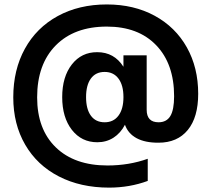

<svg xmlns="http://www.w3.org/2000/svg" viewBox="-20 -710 956 868"><path d="M643.1 -460V-213.9Q643.1 -157.2 696.8 -157.2Q732.9 -157.2 750 -185.3Q767.1 -213.4 767.1 -274.9Q767.1 -421.4 686 -505.6Q605 -589.8 462.9 -589.8Q315.9 -589.8 231.9 -504.6Q147.9 -419.4 147.9 -270Q147.9 -125.5 232.4 -43.7Q316.9 38.1 465.8 38.1Q563 38.1 647.9 7.8V107.9Q565.9 138.2 473.1 138.2Q344.2 138.2 246.1 87.6Q147.9 37.1 94 -55.7Q40 -148.4 40 -270Q40 -394.5 92.5 -489.7Q145 -585 241.2 -637.5Q337.4 -689.9 462.9 -689.9Q585.4 -689.9 679.4 -638.7Q773.4 -587.4 824.7 -495.8Q876 -404.3 876 -286.1Q876 -179.7 828.9 -122.3Q781.7 -64.9 696.8 -64.9Q636.2 -64.5 597.7 -85.2Q559.1 -106 544.9 -146Q525.4 -108.4 493.2 -87.6Q460.9 -66.9 419.9 -66.9Q348.6 -66.9 304.9 -123Q261.2 -179.2 261.2 -271Q261.2 -362.8 304.9 -418.7Q348.6 -474.6 419.9 -474.1Q496.1 -474.1 538.1 -408.2V-460ZM453.1 -157.2Q493.2 -157.2 515.6 -187.3Q538.1 -217.3 538.1 -271Q538.1 -324.7 515.6 -354.7Q493.2 -384.8 453.1 -384.8Q412.6 -384.8 390.9 -355Q369.1 -325.2 369.1 -271Q369.1 -216.8 390.9 -187Q412.6 -157.2 453.1 -157.2Z"/></svg>

Font: Overused Grotesk SemiBold
Style: Regular
Weight: 600
Version: Version 0.002